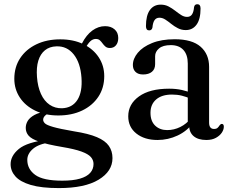

<svg xmlns="http://www.w3.org/2000/svg" viewBox="-20 -668 1128 932"><path d="M339.5 -30.5Q269.5 -42.5 237.8 -51.8Q206 -61 197.8 -69.5Q189.5 -78 189.5 -86.5Q189.5 -96.5 197.2 -105Q205 -113.5 223 -122L210.5 -129Q170 -122.5 147 -109.8Q124 -97 114.5 -81Q105 -65 105 -47Q105 -25.5 118.8 -9.5Q132.5 6.5 170.5 19.8Q208.5 33 282 45.5Q342 55.5 375 67.5Q408 79.5 421 94.2Q434 109 434 128Q434 153 417.8 171.2Q401.5 189.5 368 199.2Q334.5 209 282 209Q189.5 209 151 181Q112.5 153 112.5 108Q112.5 78 140.5 54.2Q168.5 30.5 223.5 23.5L213.5 9.5Q111.5 22 71.5 55Q31.5 88 31.5 129Q31.5 162 54.8 188.2Q78 214.5 129.5 229.8Q181 245 266 245Q391.5 245 458.8 204.2Q526 163.5 526 99.5Q526 65.5 508.5 40.2Q491 15 450.5 -2.2Q410 -19.5 339.5 -30.5ZM361.5 -427 387 -422Q406 -456 418.2 -467.5Q430.5 -479 445 -479Q457.5 -479 464.8 -472.2Q472 -465.5 478 -457Q484 -448.5 492 -441.8Q500 -435 513.5 -435Q532 -435 543 -448.2Q554 -461.5 554 -483.5Q554 -510 536.2 -525.5Q518.5 -541 490 -541Q457.5 -541 428.2 -519.8Q399 -498.5 377.5 -456.5ZM486 -298.5Q486 -349 459.5 -389.5Q433 -430 385 -453.5Q337 -477 272.5 -477Q207 -477 156.5 -452.8Q106 -428.5 77.8 -385.5Q49.5 -342.5 49.5 -285.5Q49.5 -235.5 76 -195Q102.5 -154.5 150.8 -131Q199 -107.5 263 -107.5Q328.5 -107.5 378.8 -131.5Q429 -155.5 457.5 -198.5Q486 -241.5 486 -298.5ZM253.5 -443Q305 -445 337.8 -404Q370.5 -363 375.5 -291Q380.5 -222 355.8 -183.2Q331 -144.5 281.5 -142.5Q247.5 -141.5 221 -159.5Q194.5 -177.5 178.8 -212.2Q163 -247 159.5 -294.5Q156 -341 166 -373.5Q176 -406 198.2 -424Q220.5 -442 253.5 -443Z M898 -60.5V-70L891.5 -73V-359.5Q891.5 -402.5 870 -425.8Q848.5 -449 809 -449Q771 -449 752 -433Q733 -417 733 -395V-356.5Q733 -332.5 717.5 -319.5Q702 -306.5 674.5 -306.5Q650.5 -306.5 637.8 -319Q625 -331.5 625 -352.5Q625 -383 648.8 -411.8Q672.5 -440.5 718 -459Q763.5 -477.5 828 -477.5Q912.5 -477.5 953.8 -441.2Q995 -405 995 -343.5V-73.5Q995 -57 1001.2 -49.5Q1007.5 -42 1018.5 -42Q1030.5 -42 1036.2 -47.5Q1042 -53 1045.5 -59Q1048 -62 1050.5 -64.2Q1053 -66.5 1057 -66.5Q1061.5 -66.5 1064 -63Q1066.5 -59.5 1066.5 -53Q1066.5 -39 1056.8 -24.2Q1047 -9.5 1028.2 1Q1009.5 11.5 981.5 11.5Q942 11.5 920 -7Q898 -25.5 898 -60.5ZM602.5 -103.5Q602.5 -162.5 654.8 -200Q707 -237.5 801 -237.5Q835 -237.5 863 -231.2Q891 -225 912.5 -215L905 -189Q884.5 -198 862.8 -203.5Q841 -209 815 -209Q765.5 -209 738 -185.2Q710.5 -161.5 710.5 -120.5Q710.5 -80 733.2 -58.2Q756 -36.5 791.5 -36.5Q824.5 -36.5 855 -51.5Q885.5 -66.5 907.5 -94.5L917.5 -72Q888.5 -32 842.2 -10.2Q796 11.5 744.5 11.5Q681.5 11.5 642 -19.8Q602.5 -51 602.5 -103.5ZM881.5 -522Q861 -522 843.5 -531Q826 -540 811.2 -552Q796.5 -564 782.5 -573Q768.5 -582 754 -582Q738.5 -582 730.2 -570.2Q722 -558.5 720 -534.5Q717 -520.5 704 -520.5Q688.5 -520.5 688.5 -541Q688.5 -593 707.5 -619.2Q726.5 -645.5 760 -645.5Q781.5 -645.5 798.5 -636.5Q815.5 -627.5 830.5 -615.8Q845.5 -604 859.5 -595Q873.5 -586 888 -586Q904 -586 912 -598Q920 -610 922 -633.5Q924.5 -647.5 938 -647.5Q953.5 -647.5 953.5 -627Q953.5 -575 934.2 -548.5Q915 -522 881.5 -522Z"/></svg>

Font: Fraunces 24pt
Style: Regular
Weight: 400
Version: Version 1.000;[b76b70a41]